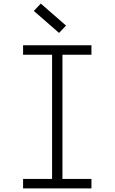

<svg xmlns="http://www.w3.org/2000/svg" viewBox="-20 -1053 640 1073"><path d="M271 0V-800H329V0ZM109 0V-53H491V0ZM109 -747V-800H491V-747ZM310 -869 169 -992 208 -1033 349 -910Z"/></svg>

Font: Victor Mono Thin ExtraLight
Style: Regular
Weight: 250
Monospace: yes
Version: Version 1.561;gftools[0.9.30]